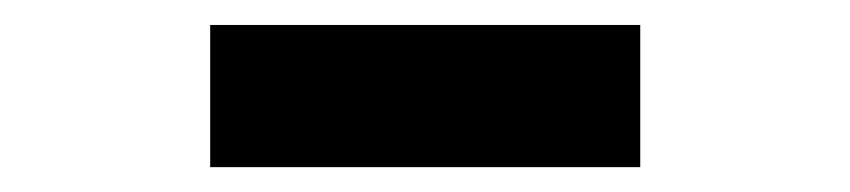

<svg xmlns="http://www.w3.org/2000/svg" viewBox="-20 -808 677 153"><path d="M147.5 -674.8V-788.1H490.2V-674.8Z"/></svg>

Font: Bpmf Zihi Sans Heavy
Style: Heavy
Weight: 900
Foundry: But Ko
Version: Version 1.320